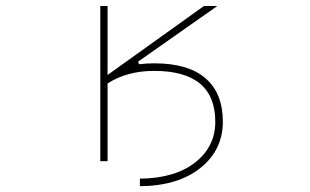

<svg xmlns="http://www.w3.org/2000/svg" viewBox="-20 -564 1040 644"><path d="M449.2 35.2Q564.5 34.2 632.8 -17.6Q702.1 -71.3 702.1 -155.3Q702.1 -326.2 497.1 -326.2Q407.2 -326.2 342.8 -285.2L340.8 -283.2V-23.4H316.4V-543.9H340.8V-312.5L664.1 -543.9H709L443.4 -357.4L446.3 -348.6Q470.7 -351.6 497.1 -351.6Q612.3 -351.6 669.9 -300.8Q727.5 -251 727.5 -155.3Q727.5 -108.4 708.5 -69.3Q689.5 -30.3 651.4 0Q576.2 59.6 449.2 60.5Z"/></svg>

Font: Mgen+ 1m thin
Style: Regular
Weight: 100
Designer: [Source Han Sans]
Ryoko NISHIZUKA  (kana & ideographs); Paul D. Hunt (Latin, Greek & Cyrillic); Wenlong ZHANG  (bopomofo
Version: Version 1.059.20150602